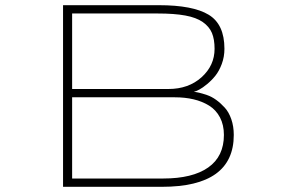

<svg xmlns="http://www.w3.org/2000/svg" viewBox="-20 -720 1090 740"><path d="M223 0V-700H592Q723.5 -700 784.2 -663.2Q845 -626.5 845 -532Q845 -501 834.8 -473.5Q824.5 -446 810 -428Q795.5 -410 778.2 -395.8Q761 -381.5 748.2 -374.8Q735.5 -368 727 -366Q735 -365.5 747 -362.8Q759 -360 777.5 -353.8Q796 -347.5 813.2 -335Q830.5 -322.5 846.2 -305.2Q862 -288 871.5 -260.5Q881 -233 881 -200Q881 0 604 0ZM258 -377H629Q706.5 -377 756.8 -422.2Q807 -467.5 807 -532Q807 -568.5 796.8 -593Q786.5 -617.5 761.5 -635Q736.5 -652.5 694.2 -660.2Q652 -668 588 -668H258ZM258 -32H609Q722 -32 782.5 -74.5Q843 -117 843 -200Q843 -238.5 827.8 -267.5Q812.5 -296.5 785.8 -313Q759 -329.5 726 -337.2Q693 -345 654 -345H258Z"/></svg>

Font: League Mono Extended Thin
Style: Regular
Weight: 100
Width: 9
Designer: Tyler Finck
Foundry: The League of Moveable Type / Tyler Finck
Version: Version 2.210